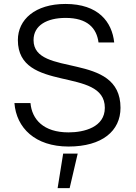

<svg xmlns="http://www.w3.org/2000/svg" viewBox="-20 -736 694 981"><path d="M330.1 12.7C502.4 12.7 595.7 -67.4 595.7 -185.1C595.7 -476.1 151.4 -337.4 151.4 -531.2C151.4 -606.9 220.7 -644.5 315.4 -644.5C425.3 -644.5 473.6 -593.8 483.4 -519H563.5C552.2 -624.5 482.4 -715.8 314.5 -715.8C159.7 -715.8 71.3 -636.2 71.3 -531.2C71.3 -258.3 515.6 -397.9 515.6 -185.1C515.6 -86.4 410.6 -59.6 330.1 -59.6C201.7 -59.6 143.1 -126.5 135.7 -209.5H53.7C63.5 -82.5 159.7 12.7 330.1 12.7ZM274.4 225.1H335.9L377 48.8H302.7Z"/></svg>

Font: Faust Sans
Style: Regular
Weight: 400
Designer: Andreas Faust
Version: Version 1.003;Glyphs 3.1.2 (3151)